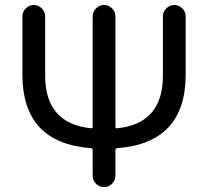

<svg xmlns="http://www.w3.org/2000/svg" viewBox="-20 -775 835 774"><path d="M445.3 -263.7Q445.3 -256.8 452.1 -257.8Q636.7 -276.4 636.7 -469.7V-709Q636.7 -727.5 650.4 -741.2Q664.1 -754.9 682.6 -754.9Q701.2 -754.9 714.8 -741.2Q728.5 -727.5 728.5 -709V-474.6Q728.5 -198.2 452.1 -177.7Q445.3 -176.8 445.3 -169.9V-66.4Q445.3 -47.9 431.6 -34.2Q418 -20.5 399.4 -20.5Q380.9 -20.5 367.2 -34.2Q353.5 -47.9 353.5 -66.4V-169.9Q353.5 -176.8 346.7 -177.7Q70.3 -198.2 70.3 -474.6V-709Q70.3 -727.5 84 -741.2Q97.7 -754.9 116.2 -754.9Q134.8 -754.9 148.4 -741.2Q162.1 -727.5 162.1 -709V-469.7Q162.1 -277.3 346.7 -257.8Q353.5 -256.8 353.5 -263.7V-709Q353.5 -727.5 367.2 -741.2Q380.9 -754.9 399.4 -754.9Q418 -754.9 431.6 -741.2Q445.3 -727.5 445.3 -709Z"/></svg>

Font: Gen Jyuu Gothic P Regular
Style: Regular
Weight: 400
Designer: [Source Han Sans]
Ryoko NISHIZUKA  (kana & ideographs); Paul D. Hunt (Latin, Greek & Cyrillic); Wenlong ZHANG  (bopomofo
Version: Version 1.002.20150607